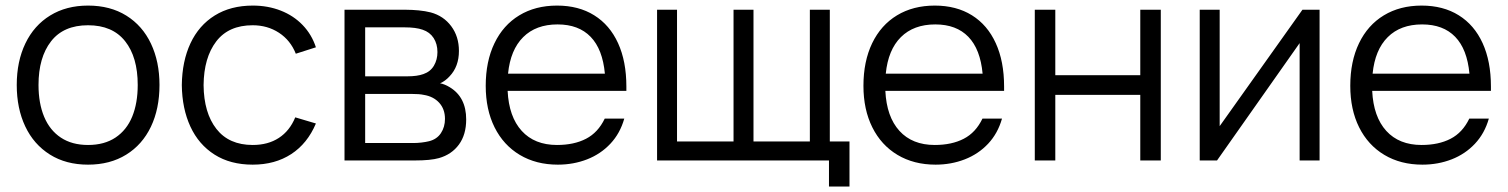

<svg xmlns="http://www.w3.org/2000/svg" viewBox="-20 -575 5403 688"><path d="M40 -270.5Q40 -355 71 -419.5Q102 -484 159.8 -519.5Q217.5 -555 295.5 -555Q375 -555 432.8 -519Q490.5 -483 521 -418.5Q551.5 -354 551.5 -270.5Q551.5 -185.5 520.8 -121Q490 -56.5 432.2 -20.8Q374.5 15 295.5 15Q216.5 15 158.8 -21.2Q101 -57.5 70.5 -122Q40 -186.5 40 -270.5ZM473.5 -270.5Q473.5 -370.5 428.2 -427.5Q383 -484.5 295.5 -484.5Q207.5 -484.5 162.8 -426.8Q118 -369 118 -270.5Q118 -205 138.2 -156.5Q158.5 -108 198.2 -81.8Q238 -55.5 295.5 -55.5Q354 -55.5 394 -82.2Q434 -109 453.8 -157.2Q473.5 -205.5 473.5 -270.5Z M631.5 -270Q632.5 -355.5 662.5 -419.8Q692.5 -484 749.5 -519.5Q806.5 -555 886 -555Q940 -555 986 -537Q1032 -519 1064.5 -485.2Q1097 -451.5 1112 -405.5L1040 -382.5Q1021 -430.5 979.8 -457.5Q938.5 -484.5 885.5 -484.5Q799 -484.5 754.8 -426.5Q710.5 -368.5 709.5 -270Q710.5 -170.5 755.5 -113Q800.5 -55.5 885.5 -55.5Q940.5 -55.5 979.2 -80.8Q1018 -106 1038 -154.5L1112 -132.5Q1081.5 -60.5 1023.5 -22.8Q965.5 15 885.5 15Q805.5 15 748.8 -21Q692 -57 662.2 -121.5Q632.5 -186 631.5 -270Z M1214.5 0V-540H1437Q1456.5 -540 1480.2 -537.8Q1504 -535.5 1523.5 -530.5Q1569.5 -518 1597 -481Q1624.5 -444 1624.5 -392.5Q1624.5 -336.5 1591 -301.5Q1575.5 -284.5 1557 -276.5Q1573.5 -273.5 1591.5 -262.5Q1650.5 -227 1650.5 -147Q1650.5 -92.5 1624.5 -57Q1598.5 -21.5 1553 -8.5Q1523 0 1466 0ZM1439.5 -301.5Q1475 -301.5 1497 -309.5Q1522 -318 1534.8 -339.5Q1547.5 -361 1547.5 -388.5Q1547.5 -417.5 1533.8 -438.8Q1520 -460 1494.5 -468.5Q1470.5 -477 1429.5 -477H1288.5V-301.5ZM1462.5 -62.5Q1474.5 -62.5 1490 -64.2Q1505.5 -66 1517.5 -69Q1545.5 -76 1560 -98Q1574.5 -120 1574.5 -149Q1574.5 -184 1553.8 -206.8Q1533 -229.5 1498.5 -235Q1483.5 -238.5 1452 -238.5H1288.5V-62.5Z M1799 -249.5Q1803.5 -156.5 1849.5 -106Q1895.5 -55.5 1976 -55.5Q2037 -55.5 2080 -77.8Q2123 -100 2147 -150H2217Q2202 -97 2167.2 -60Q2132.5 -23 2083.8 -4Q2035 15 1979 15Q1901 15 1842.5 -20Q1784 -55 1752.2 -118.8Q1720.5 -182.5 1720.5 -267.5Q1720.5 -355 1751.8 -420Q1783 -485 1840.8 -520Q1898.5 -555 1976 -555Q2053.5 -555 2109.2 -520.2Q2165 -485.5 2194.8 -420.2Q2224.5 -355 2224.5 -265V-249.5ZM1800.5 -311H2147.5Q2139.5 -398.5 2096.5 -443Q2053.5 -487.5 1978 -487.5Q1900.5 -487.5 1854.8 -442Q1809 -396.5 1800.5 -311Z M3024 93.5H2950.5V0H2334.5V-540H2406V-68H2608.5V-540H2680V-68H2882V-540H2953.5V-68H3024Z M3152.5 -249.5Q3157 -156.5 3203 -106Q3249 -55.5 3329.5 -55.5Q3390.5 -55.5 3433.5 -77.8Q3476.5 -100 3500.5 -150H3570.5Q3555.5 -97 3520.8 -60Q3486 -23 3437.2 -4Q3388.5 15 3332.5 15Q3254.5 15 3196 -20Q3137.5 -55 3105.8 -118.8Q3074 -182.5 3074 -267.5Q3074 -355 3105.2 -420Q3136.5 -485 3194.2 -520Q3252 -555 3329.5 -555Q3407 -555 3462.8 -520.2Q3518.5 -485.5 3548.2 -420.2Q3578 -355 3578 -265V-249.5ZM3154 -311H3501Q3493 -398.5 3450 -443Q3407 -487.5 3331.5 -487.5Q3254 -487.5 3208.2 -442Q3162.5 -396.5 3154 -311Z M3761.5 0H3688V-540H3761.5V-305.5H4066V-540H4139.5V0H4066V-235H3761.5Z M4647 -540H4708.5V0H4637V-420.5L4341 0H4279V-540H4350.5V-123Z M4897 -249.5Q4901.5 -156.5 4947.5 -106Q4993.5 -55.5 5074 -55.5Q5135 -55.5 5178 -77.8Q5221 -100 5245 -150H5315Q5300 -97 5265.2 -60Q5230.5 -23 5181.8 -4Q5133 15 5077 15Q4999 15 4940.5 -20Q4882 -55 4850.2 -118.8Q4818.5 -182.5 4818.5 -267.5Q4818.5 -355 4849.8 -420Q4881 -485 4938.8 -520Q4996.5 -555 5074 -555Q5151.5 -555 5207.2 -520.2Q5263 -485.5 5292.8 -420.2Q5322.5 -355 5322.5 -265V-249.5ZM4898.5 -311H5245.5Q5237.5 -398.5 5194.5 -443Q5151.5 -487.5 5076 -487.5Q4998.5 -487.5 4952.8 -442Q4907 -396.5 4898.5 -311Z"/></svg>

Font: CCSD_manrope
Style: Regular
Weight: 400
Designer: Mikhail Sharanda
Foundry: Mikhail Sharanda
Version: Version 4.503